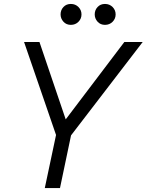

<svg xmlns="http://www.w3.org/2000/svg" viewBox="-20 -953 743 973"><path d="M512 -827Q489 -827 474.5 -843Q460 -859 460 -880Q460 -902 474.5 -917.5Q489 -933 512 -933Q535 -933 550.5 -917.5Q566 -902 566 -880Q566 -858 550.5 -842.5Q535 -827 512 -827ZM339 -827Q316 -827 301.5 -843Q287 -859 287 -880Q287 -902 301.5 -917.5Q316 -933 339 -933Q362 -933 377.5 -917.5Q393 -902 393 -880Q393 -858 377.5 -842.5Q362 -827 339 -827ZM207 0 264 -269 102 -740H180L313 -348L610 -740H703L340 -267L284 0Z"/></svg>

Font: Be Vietnam Pro Light
Style: Italic
Weight: 300
Italic angle: -12°
Designer: Lam Bao, Tony Le, Vietanh Nguyen
Foundry: Yellow Type Foundry
Version: Version 1.002; ttfautohint (v1.8.3)